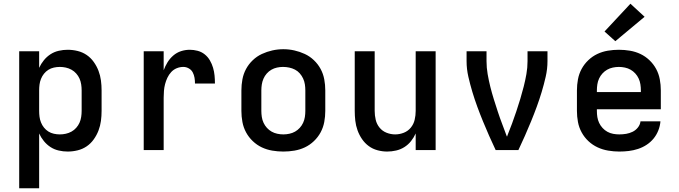

<svg xmlns="http://www.w3.org/2000/svg" viewBox="-20 -805 3640 1030"><path d="M83 205V-530H190V-441Q200 -463 215.5 -482Q231 -501 251 -514Q271 -527 295 -532.5Q319 -538 343 -538Q370 -538 396.5 -531.5Q423 -525 445 -510Q467 -495 483 -472.5Q499 -450 508.5 -425Q518 -400 521.5 -373.5Q525 -347 525 -320V-210Q525 -183 521.5 -156.5Q518 -130 508.5 -105Q499 -80 483 -57.5Q467 -35 445 -20Q423 -5 396.5 1.5Q370 8 343 8Q319 8 295 2.5Q271 -3 251 -16Q231 -29 215.5 -48Q200 -67 190 -89V205ZM301 -84Q317 -84 333 -87.5Q349 -91 363.5 -99Q378 -107 389 -119.5Q400 -132 406.5 -146.5Q413 -161 415.5 -177.5Q418 -194 418 -210V-320Q418 -336 415.5 -352.5Q413 -369 406.5 -383.5Q400 -398 389 -410.5Q378 -423 363.5 -431Q349 -439 333 -442.5Q317 -446 301 -446Q285 -446 269 -442.5Q253 -439 239.5 -430.5Q226 -422 216 -409.5Q206 -397 200 -382Q194 -367 192 -351.5Q190 -336 190 -320V-210Q190 -194 192 -178.5Q194 -163 200 -148Q206 -133 216 -120.5Q226 -108 239.5 -99.5Q253 -91 269 -87.5Q285 -84 301 -84Z M751 0V-530H858V-428Q866 -450 878.5 -470.5Q891 -491 909.5 -507Q928 -523 951 -530.5Q974 -538 998 -538Q1019 -538 1040 -532.5Q1061 -527 1078 -513.5Q1095 -500 1106 -481Q1117 -462 1123 -441.5Q1129 -421 1131 -400Q1133 -379 1133 -357H1026Q1026 -373 1023.5 -388Q1021 -403 1014 -416.5Q1007 -430 993 -438Q979 -446 964 -446Q945 -446 928 -439Q911 -432 898.5 -418.5Q886 -405 878 -388Q870 -371 865.5 -353.5Q861 -336 859.5 -317.5Q858 -299 858 -281V0Z M1500 8Q1470 8 1440.5 3Q1411 -2 1384.5 -14.5Q1358 -27 1336 -48Q1314 -69 1300 -95Q1286 -121 1280.5 -150.5Q1275 -180 1275 -210V-320Q1275 -350 1280.5 -379.5Q1286 -409 1300 -435Q1314 -461 1336 -482Q1358 -503 1385 -515.5Q1412 -528 1441 -534.5Q1470 -541 1500 -541Q1530 -541 1559 -534.5Q1588 -528 1615 -515.5Q1642 -503 1664 -482Q1686 -461 1700 -435Q1714 -409 1719.5 -379.5Q1725 -350 1725 -320V-210Q1725 -180 1719.5 -150.5Q1714 -121 1700 -95Q1686 -69 1664 -48Q1642 -27 1615.5 -14.5Q1589 -2 1559.5 3Q1530 8 1500 8ZM1500 -84Q1516 -84 1532.5 -87.5Q1549 -91 1563 -99Q1577 -107 1588 -119Q1599 -131 1606 -146Q1613 -161 1615.5 -177.5Q1618 -194 1618 -210V-320Q1618 -336 1615.5 -352.5Q1613 -369 1606 -384Q1599 -399 1588 -411.5Q1577 -424 1562.5 -431.5Q1548 -439 1531.5 -442.5Q1515 -446 1498 -446Q1482 -446 1466 -442.5Q1450 -439 1436 -431Q1422 -423 1411 -410.5Q1400 -398 1393.5 -383Q1387 -368 1384.5 -352Q1382 -336 1382 -320V-210Q1382 -194 1384.5 -177.5Q1387 -161 1394 -146Q1401 -131 1412 -119Q1423 -107 1437 -99Q1451 -91 1467.5 -87.5Q1484 -84 1500 -84Z M2057 8Q2031 8 2005 1Q1979 -6 1958 -21.5Q1937 -37 1922 -59Q1907 -81 1898 -106Q1889 -131 1886 -157.5Q1883 -184 1883 -210V-530H1990V-210Q1990 -186 1995.5 -162.5Q2001 -139 2016 -120.5Q2031 -102 2053.5 -93Q2076 -84 2100 -84Q2124 -84 2146.5 -93Q2169 -102 2184 -120.5Q2199 -139 2204.5 -162.5Q2210 -186 2210 -210V-530H2317V0H2210V-89Q2200 -67 2185 -48Q2170 -29 2149.5 -16Q2129 -3 2105 2.5Q2081 8 2057 8Z M2639 0Q2621 -38 2604 -76.5Q2587 -115 2571 -154Q2555 -193 2540.5 -232.5Q2526 -272 2514 -312Q2502 -352 2492.5 -393.5Q2483 -435 2483 -477V-530H2590V-477Q2590 -442 2596 -407.5Q2602 -373 2610.5 -339Q2619 -305 2629.5 -271.5Q2640 -238 2651 -204.5Q2662 -171 2674.5 -138.5Q2687 -106 2699 -73L2700 -74L2701 -73L2702 -78Q2715 -110 2727 -142.5Q2739 -175 2750 -208Q2761 -241 2771 -274Q2781 -307 2789.5 -340.5Q2798 -374 2804 -408Q2810 -442 2810 -477V-530H2917V-477Q2917 -435 2907.5 -393.5Q2898 -352 2886 -312Q2874 -272 2859.5 -232.5Q2845 -193 2829 -154Q2813 -115 2796 -76.5Q2779 -38 2761 0Z M3302 8Q3273 8 3243 3Q3213 -2 3186 -14.5Q3159 -27 3137 -47.5Q3115 -68 3100.5 -94.5Q3086 -121 3080.5 -150.5Q3075 -180 3075 -210V-320Q3075 -350 3080.5 -379.5Q3086 -409 3100 -435Q3114 -461 3136 -482Q3158 -503 3184.5 -515.5Q3211 -528 3240.5 -533Q3270 -538 3300 -538Q3330 -538 3359.5 -533Q3389 -528 3415.5 -515.5Q3442 -503 3464 -482Q3486 -461 3500 -435Q3514 -409 3519.5 -379.5Q3525 -350 3525 -320V-219H3182V-210Q3182 -193 3184.5 -177Q3187 -161 3194 -146Q3201 -131 3212.5 -118.5Q3224 -106 3238.5 -98Q3253 -90 3269.5 -87Q3286 -84 3302 -84Q3321 -84 3339 -87Q3357 -90 3373.5 -98Q3390 -106 3402 -121Q3414 -136 3416 -154H3523Q3521 -129 3511.5 -105Q3502 -81 3486 -61.5Q3470 -42 3448.5 -28Q3427 -14 3402.5 -6Q3378 2 3353 5Q3328 8 3302 8ZM3418 -311V-320Q3418 -336 3415.5 -352.5Q3413 -369 3406 -384Q3399 -399 3388 -411Q3377 -423 3363 -431Q3349 -439 3332.5 -442.5Q3316 -446 3300 -446Q3284 -446 3267.5 -442.5Q3251 -439 3237 -431Q3223 -423 3212 -411Q3201 -399 3194 -384Q3187 -369 3184.5 -352.5Q3182 -336 3182 -320V-311ZM3281 -584 3223 -636 3362 -785 3438 -715Z"/></svg>

Font: Iosevka Curly SmBdEx
Style: Regular
Weight: 600
Width: 7
Monospace: yes
Designer: Belleve Invis
Foundry: Belleve Invis
Version: Version 11.1.0; ttfautohint (v1.8.3)